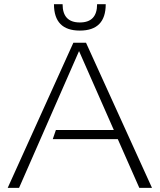

<svg xmlns="http://www.w3.org/2000/svg" viewBox="-20 -904 769 924"><path d="M71.8 0H17.1L333 -698.2H394L711.4 0H650.4L546.9 -234.4H233.9L249 -278.3H527.8L360.4 -658.2ZM239.7 -883.8H281.2Q281.2 -795.9 364.3 -795.9Q447.3 -795.9 447.3 -883.8H488.8Q488.8 -756.8 364.3 -756.8Q239.7 -756.8 239.7 -883.8Z"/></svg>

Font: Sansation Light
Style: Light
Weight: 300
Designer: Bernd Montag
Version: Version 1.301